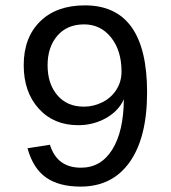

<svg xmlns="http://www.w3.org/2000/svg" viewBox="-20 -689 640 719"><path d="M530.8 -343.3Q530.8 -174.3 465.8 -82.3Q400.9 9.8 281.7 9.8Q201.2 9.8 152.6 -24.2Q104 -58.1 83 -133.8L167 -147Q193.4 -61 283.2 -61Q358.4 -61 400.6 -129.2Q442.9 -197.3 443.8 -317.4Q424.3 -273.4 377 -246.8Q329.6 -220.2 272.9 -220.2Q180.7 -220.2 124.8 -282.5Q68.8 -344.7 68.8 -444.8Q68.8 -548.3 130.1 -608.6Q191.4 -668.9 297.9 -668.9Q530.8 -668.9 530.8 -343.3ZM435.1 -420.9Q435.1 -499.5 396 -548.6Q356.9 -597.7 294.9 -597.7Q231.4 -597.7 194.8 -555.2Q158.2 -512.7 158.2 -444.8Q158.2 -375 194.8 -332.3Q231.4 -289.6 293.9 -289.6Q331.1 -289.6 364 -306.4Q397 -323.2 416 -353.3Q435.1 -383.3 435.1 -420.9Z"/></svg>

Font: Cousine
Style: Regular
Weight: 400
Monospace: yes
Designer: Steve Matteson
Foundry: Monotype Imaging Inc.
Version: Version 1.21